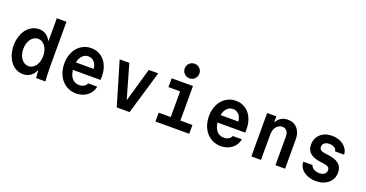

<svg xmlns="http://www.w3.org/2000/svg" viewBox="-37 -1512 4274 2245"><g transform="rotate(20 2100.0 -389.0)"><path d="M255 10Q299 10 333 -9Q367 -28 390 -64Q413 -100 425.5 -152Q438 -204 438 -270Q438 -336 425.5 -388Q413 -440 390 -476Q367 -512 333 -531Q299 -550 256 -550Q210 -550 170 -529Q130 -508 101 -470.5Q72 -433 55.5 -381.5Q39 -330 39 -270Q39 -210 55.5 -158.5Q72 -107 100.5 -69.5Q129 -32 169 -11Q209 10 255 10ZM283 -100Q256 -100 233.5 -113Q211 -126 194.5 -148.5Q178 -171 168.5 -202.5Q159 -234 159 -270Q159 -306 168.5 -337.5Q178 -369 194.5 -391.5Q211 -414 233.5 -427Q256 -440 283 -440Q310 -440 332.5 -427Q355 -414 371.5 -391.5Q388 -369 397.5 -337.5Q407 -306 407 -270Q407 -234 397.5 -202.5Q388 -171 371.5 -148.5Q355 -126 332.5 -113Q310 -100 283 -100ZM417 0H532Q529 -48 527 -95Q525 -142 525 -180V-740H405V-460H397L424 -250L407 -170Q407 -122 409.5 -83.5Q412 -45 417 0ZM395 -89H405H409H419L407 -101Z M728 -237H1133V-282Q1133 -341.6 1116.3 -390.9Q1099.6 -440.1 1069.8 -475.6Q1040 -511 997.8 -530.5Q955.6 -550 905.4 -550Q853 -550 809.7 -529.5Q766.4 -509 734.7 -472.5Q703 -436 685.5 -384.8Q668 -333.5 668 -273.3Q668 -211 686.6 -158.8Q705.2 -106.6 738.1 -69.3Q771 -32 816.7 -11Q862.4 10 916 10Q955.6 10 990.3 -1.5Q1025 -13 1052.5 -34Q1080 -55 1098 -84.5Q1116 -114 1123 -150H1009Q1000 -124 974.8 -109.5Q949.6 -95 916 -95Q886.2 -95 861.6 -107.5Q837 -120 820.5 -143Q804 -166 795 -199Q786 -232 786 -272.7Q786 -312.6 794.5 -345.3Q803 -378 818.5 -400.5Q834 -423 856 -435.5Q878 -448 905 -448Q927.5 -448 946.2 -439.5Q965 -431 979 -416Q993 -401 1002 -379.5Q1011 -358 1013 -331H728Z M1420 0H1580L1740 -540H1622L1503 -125H1499L1380 -540H1260Z M1902 0H2322V-110H2172V-540H1907V-430H2052V-110H1902ZM2011 -701.1Q2011 -663 2037.4 -636.5Q2063.8 -610 2101.9 -610Q2140 -610 2166.5 -636.4Q2193 -662.8 2193 -700.9Q2193 -739 2166.6 -765.5Q2140.2 -792 2102.1 -792Q2064 -792 2037.5 -765.6Q2011 -739.2 2011 -701.1Z M2528 -237H2933V-282Q2933 -341.6 2916.3 -390.9Q2899.6 -440.1 2869.8 -475.6Q2840 -511 2797.8 -530.5Q2755.6 -550 2705.4 -550Q2653 -550 2609.7 -529.5Q2566.4 -509 2534.7 -472.5Q2503 -436 2485.5 -384.8Q2468 -333.5 2468 -273.3Q2468 -211 2486.6 -158.8Q2505.2 -106.6 2538.1 -69.3Q2571 -32 2616.7 -11Q2662.4 10 2716 10Q2755.6 10 2790.3 -1.5Q2825 -13 2852.5 -34Q2880 -55 2898 -84.5Q2916 -114 2923 -150H2809Q2800 -124 2774.8 -109.5Q2749.6 -95 2716 -95Q2686.2 -95 2661.6 -107.5Q2637 -120 2620.5 -143Q2604 -166 2595 -199Q2586 -232 2586 -272.7Q2586 -312.6 2594.5 -345.3Q2603 -378 2618.5 -400.5Q2634 -423 2656 -435.5Q2678 -448 2705 -448Q2727.5 -448 2746.2 -439.5Q2765 -431 2779 -416Q2793 -401 2802 -379.5Q2811 -358 2813 -331H2528Z M3095 0H3215V-315Q3215 -345 3222.5 -369.5Q3230 -394 3244 -412Q3258 -430 3277 -440Q3296 -450 3318 -450Q3354 -450 3374.5 -425Q3395 -400 3395 -355V0H3515V-365Q3515 -407 3503.5 -441Q3492 -475 3470.5 -499.5Q3449 -524 3419 -537Q3389 -550 3352 -550Q3313 -550 3282 -535.5Q3251 -521 3229.5 -493Q3208 -465 3196.5 -425Q3185 -385 3185 -335L3218 -469H3210V-540H3095Z M3687 -150Q3687 -115 3703 -85Q3719 -55 3747.5 -33Q3776 -11 3815 1.5Q3854 14 3900 14Q3947 14 3986.5 0.5Q4026 -13 4054 -37Q4082 -61 4097.5 -95Q4113 -129 4113 -169Q4113 -238 4066 -276Q4019 -314 3920 -325L3893 -328Q3855 -333 3838 -346.5Q3821 -360 3821 -385Q3821 -415 3843.5 -432.5Q3866 -450 3904 -450Q3942 -450 3967 -433.5Q3992 -417 3995 -390H4107Q4106 -425 4089.5 -454Q4073 -483 4045.5 -504.5Q4018 -526 3981.5 -538Q3945 -550 3902 -550Q3857 -550 3820.5 -537Q3784 -524 3758 -500Q3732 -476 3717.5 -443Q3703 -410 3703 -370Q3703 -301 3747.5 -263.5Q3792 -226 3885 -215L3912 -212Q3955 -207 3974 -193.5Q3993 -180 3993 -154Q3993 -123 3969.5 -105Q3946 -87 3907 -87Q3887 -87 3869 -92Q3851 -97 3837 -105Q3823 -113 3814 -125Q3805 -137 3803 -150Z"/></g></svg>

Font: CommitMonoV142 ExtLt
Style: Regular
Weight: 200
Monospace: yes
Designer: Eigil Nikolajsen
Foundry: Eigil Nikolajsen
Version: Version 1.142